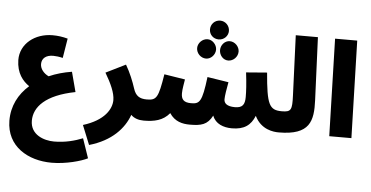

<svg xmlns="http://www.w3.org/2000/svg" viewBox="-69 -961 2886 1494"><g transform="rotate(5 1373.5 -214.0)"><path d="M382 394C493 394 613 360 661 335L609 183C549 207 474 228 386 228C306 228 200 191 200 81C200 -25 287 -125 519 -170L478 -325C415 -315 354 -298 300 -274C262 -292 233 -326 233 -364C233 -408 265 -436 322 -436C341 -436 369 -433 397 -426L422 -579C380 -590 345 -595 303 -595C166 -595 53 -507 54 -380C56 -276 105 -219 156 -184C75 -113 25 -18 26 97C28 297 196 394 382 394Z M660 231C835 181 929 76 967 -31C991 -7 1025 5 1066 5C1128 5 1161 -29 1161 -80C1161 -124 1135 -161 1076 -161C1020 -161 989 -181 971 -237C954 -290 927 -358 892 -417L738 -341C786 -260 818 -189 818 -133C818 -64 765 29 599 80Z M1593 -675C1634 -675 1667 -708 1667 -747C1667 -788 1634 -822 1593 -822C1550 -822 1519 -788 1519 -747C1519 -708 1550 -675 1593 -675ZM1508 -518C1546 -518 1580 -554 1580 -594C1580 -632 1546 -669 1508 -669C1466 -669 1432 -632 1432 -594C1432 -554 1466 -518 1508 -518ZM1681 -518C1722 -518 1756 -554 1756 -594C1756 -632 1722 -669 1681 -669C1641 -669 1611 -632 1611 -594C1611 -554 1641 -518 1681 -518Z M1066 5C1148 5 1217 -9 1268 -71C1309 -8 1370 5 1426 5C1515 5 1564 -6 1603 -81C1626 -18 1690 5 1755 5C1851 5 1902 -32 1933 -108C1983 -4 2081 5 2121 5C2183 5 2216 -29 2216 -80C2216 -124 2190 -161 2131 -161C2033 -161 2012 -202 1991 -451L1828 -438C1839 -349 1842 -291 1842 -247C1842 -188 1824 -161 1765 -161C1701 -161 1679 -185 1679 -215C1679 -243 1688 -296 1698 -350L1532 -376C1508 -179 1489 -162 1422 -162C1363 -162 1345 -187 1345 -233C1345 -266 1355 -315 1359 -342L1196 -368C1166 -182 1153 -161 1076 -161Z M2121 5C2366 5 2389 -108 2382 -270L2361 -760H2188L2207 -292C2212 -178 2204 -161 2131 -161Z M2516 0H2689L2668 -760H2495Z"/></g></svg>

Font: Noto Sans Arabic SemCond Blk
Style: Regular
Weight: 900
Width: 4
Designer: Monotype Design Team, Nadine Chahine, Nizar Qandah and Khaled Hosny
Foundry: Monotype Imaging Inc.
Version: Version 2.012